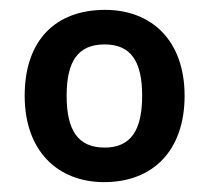

<svg xmlns="http://www.w3.org/2000/svg" viewBox="-20 -742 423 389"><path d="M354 -548C354 -660 287 -722 193 -722C92 -722 30 -660 30 -548C30 -436 97 -373 191 -373C290 -373 354 -437 354 -548ZM115 -548C115 -618 138 -652 192 -652C245 -652 268 -618 268 -548C268 -478 245 -443 192 -443C138 -443 115 -478 115 -548Z"/></svg>

Font: Noto Sans Vithkuqi SemiBold
Style: Regular
Weight: 600
Version: Version 1.001